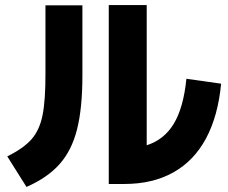

<svg xmlns="http://www.w3.org/2000/svg" viewBox="-20 -736 904 761"><path d="M411.1 -715.8H561.5V-160.2Q631.3 -182.6 669.4 -246.6Q707.5 -310.5 718.8 -423.8L856.4 -404.3Q844.2 -275.9 796.4 -187Q748.5 -98.1 666.7 -52.5Q585 -6.8 472.7 -6.8H411.1ZM160.2 -447.3V-714.8H306.6V-436.5Q306.6 -307.1 285.4 -223.4Q264.2 -139.6 216.3 -85.7Q168.5 -31.7 85 4.9L8.8 -116.2Q73.2 -147.9 105 -184.1Q136.7 -220.2 148.7 -279.5Q160.6 -338.9 160.2 -447.3Z"/></svg>

Font: Pretendard GOV ExtraBold
Style: Regular
Weight: 800
Designer: Base glyphs from Inter by Rasmus Andersson; Hangeul glyphs from Noto Sans CJK(Source Han Sans) by Jang Soo-young and Kan
Foundry: Kil Hyung-jin
Version: Version 1.309